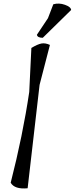

<svg xmlns="http://www.w3.org/2000/svg" viewBox="-20 -1056 419 1077"><path d="M144 -540 156 -787Q191 -808 212.5 -812Q234 -816 260 -804L202 -580Q177 -357 135 0Q62 7 40 -31Q108 -297 144 -540ZM279 -1032Q311 -1041 344.5 -1029Q378 -1017 379 -1000L220 -844Q190 -844 187 -861L249 -954Z"/></svg>

Font: Tillana
Style: Regular
Weight: 400
Designer: Lipi Raval (Devanagari, Latin), Jonny Pinhorn (Latin)
Foundry: Indian Type Foundry
Version: Version 2.003;PS 1.0;hotconv 1.0.79;makeotf.lib2.5.61930; tt